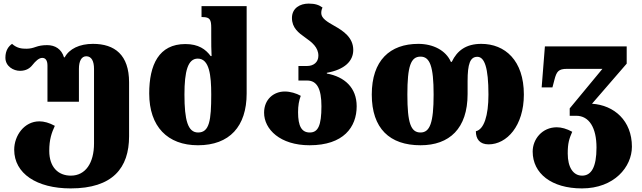

<svg xmlns="http://www.w3.org/2000/svg" viewBox="-20 -794 3572 1068"><path d="M373 254C607 254 698 140 698 -36V-336C698 -489 618 -550 497 -550C422 -550 365 -522 340 -475H336C322 -521 287 -543 242 -543C215 -543 196 -539 179 -533C162 -527 147 -523 127 -523C102 -523 75 -525 47 -550C28 -537 10 -514 10 -473C10 -425 55 -400 91 -400C126 -400 147 -415 161 -433C177 -453 196 -472 215 -472C234 -472 244 -457 244 -429V-228H419V-411C419 -454 433 -481 460 -481C489 -481 503 -454 503 -411V4C503 112 456 183 374 183C304 183 254 136 254 45C254 -18 267 -55 285 -94C254 -111 225 -119 199 -119C115 -119 59 -40 59 39C59 171 184 254 373 254Z M1081 14C1257 14 1352 -91 1352 -274V-760H1101V-699H1107C1148 -699 1155 -684 1155 -639V-596C1155 -557 1155 -512 1157 -482H1152C1124 -520 1084 -549 1011 -549C864 -549 810 -434 810 -274C810 -90 912 14 1081 14ZM1082 -57C1025 -57 1006 -125 1006 -268C1006 -398 1025 -468 1080 -468C1145 -468 1155 -374 1155 -268C1155 -125 1145 -57 1082 -57Z M1702 14C1891 14 1964 -87 1964 -203C1964 -306 1897 -367 1798 -385V-389C1897 -407 1945 -454 1945 -516C1945 -585 1890 -622 1840 -650C1801 -672 1767 -692 1767 -721C1767 -732 1769 -742 1774 -752C1755 -766 1734 -774 1697 -774C1649 -774 1604 -749 1604 -694C1604 -639 1641 -611 1678 -585C1715 -559 1751 -531 1751 -484C1751 -447 1723 -427 1689 -427H1640V-346H1689C1743 -346 1768 -300 1768 -203C1768 -95 1749 -57 1703 -57C1658 -57 1638 -92 1638 -170C1638 -206 1643 -235 1653 -261C1628 -275 1595 -285 1564 -285C1503 -285 1449 -242 1449 -167C1449 -75 1538 14 1702 14Z M2319 14C2480 14 2581 -79 2581 -271V-343C2581 -438 2595 -478 2635 -478C2675 -478 2697 -418 2697 -268C2697 -150 2672 -74 2627 -64C2627 -20 2649 9 2698 9C2799 9 2894 -94 2894 -268C2894 -458 2789 -550 2657 -550C2573 -550 2523 -513 2493 -450H2488C2460 -514 2389 -550 2307 -550C2149 -550 2048 -458 2048 -268C2048 -79 2148 14 2319 14ZM2319 -57C2265 -57 2246 -110 2246 -268C2246 -426 2265 -479 2319 -479C2371 -479 2392 -426 2392 -268C2392 -110 2371 -57 2319 -57Z M3217 254C3397 254 3495 134 3495 22C3495 -123 3396 -209 3273 -217L3466 -440V-536H3011L2993 -308H3053L3064 -350C3076 -397 3087 -411 3134 -411H3331L3149 -191V-150H3185C3257 -150 3298 -84 3298 27C3298 136 3269 183 3218 183C3168 183 3138 136 3138 60C3138 2 3146 -22 3163 -61C3132 -78 3103 -86 3077 -86C2996 -86 2943 -20 2943 49C2943 171 3048 254 3217 254Z"/></svg>

Font: Noto Serif Georgian Black
Style: Regular
Weight: 900
Designer: Monotype Design Team, Akaki Razmadze
Foundry: Google LLC
Version: Version 2.003